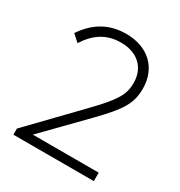

<svg xmlns="http://www.w3.org/2000/svg" viewBox="-164 -808 868 924"><g transform="rotate(30 270.0 -346.0)"><path d="M296 -296 43 -34V0H490V-47H124L339 -267C444 -375 472 -423 472 -503C472 -618 393 -692 272 -692C177 -692 106 -650 52 -570L90 -536C136 -607 192 -643 271 -643C362 -643 420 -590 420 -504C420 -442 397 -400 296 -296Z"/></g></svg>

Font: MV Cash ExtraLight
Style: Regular
Weight: 200
Designer: Rodrigo Fuenzalida
Foundry: fragTYPE
Version: Version 1.100;Glyphs 3.1.2 (3151)